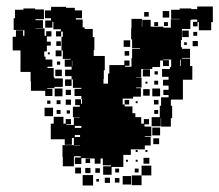

<svg xmlns="http://www.w3.org/2000/svg" viewBox="-20 -555 674 590"><path d="M207 -44H173V-73H172V-109H207V-131H201V-110H179V-127H136V-175H145V-196H175V-175H182V-189H198V-173H184V-171H207V-194H225V-195H204V-227H225V-232H211V-250H229V-236H232V-251H230V-260H209V-282H230V-285H204V-311H200V-350H179V-372H197V-374H173V-400H169V-382H151V-400H169V-442H173V-458H168V-443H152V-459H167V-465H144V-488H141V-470H119V-492H137V-499H118V-523H137V-534H183V-531H210V-523H232V-499H213V-495H234V-471H240V-466H265V-441H270V-401H268V-383H302V-339H299V-312H298V-298H312V-329H316V-355H362V-369H378V-353H364V-350H384V-377H386V-405H410V-407H386V-434H383V-468H384V-497H416V-473H417V-494H443V-473H482V-470H501H505V-496H532V-497H506V-525H532V-529H568V-527H586V-535H634V-487H629V-462H591V-487H587V-474H573V-488H586V-495H568V-493H565V-466H539V-432H536V-410H539V-405H564V-377H539V-375H564V-352H571V-310H542V-279V-249H505V-230H509V-192H505V-166H475V-192H474V-167H446V-195H471V-230H475V-256H498V-263H482V-279H498V-292H481V-310H498V-319H478V-343H502V-323V-349H506V-372H482V-370H499V-352H481V-369H472V-349H448V-369V-343H414V-317H398V-316H415V-286H398V-284H413V-258H389V-252H359H357V-234H363V-248H377V-234H363V-228H387V-207H396V-195H414V-175H422V-189H438V-173H424V-166H445V-136H425V-134H443V-108H425V-96H382V-79H359V-72V-42H323V-18H297V-44H321V-47H296V-68H289V-52H271V-68H257V-54H243V-68H257V-69H230V-51H210V-71H228V-75H208V-73H207ZM141 -260H119V-276H75V-305H74V-334H43V-364V-400H19V-442H29V-462H51V-445H55V-462H51V-463H22V-499H26V-525H52V-529H88V-526H115V-496H89V-493H112V-469H89V-468H117V-445H122V-459H138V-443H124V-397H116V-381H120V-372H141V-350H126V-346H145V-318H147V-284H125V-282H141ZM500 -501H480V-521H500ZM437 -504H423V-518H437ZM535 -470V-493V-470ZM466 -475H454V-487H466ZM496 -475H484V-487H496ZM560 -441H540V-461H560ZM586 -445H574V-457H586ZM380 -411H360V-431H380ZM588 -413H572V-429H588ZM167 -414H153V-428H167ZM136 -415H124V-427H136ZM554 -417H546V-425H554ZM377 -384H363V-398H377ZM133 -388H127V-394H133ZM536 -352V-372H534V-352ZM202 -351V-368H201V-351ZM165 -356H155V-366H165ZM441 -320H419V-342H441ZM170 -321H150V-341H170ZM200 -321H180V-341H200ZM465 -326H455V-336H465ZM173 -288H147V-314H173ZM200 -291H180V-311H200ZM466 -295H454V-307H466ZM433 -298H427V-304H433ZM172 -259H148V-283H172ZM472 -259H448V-283H472ZM440 -261H420V-281H440ZM198 -263H182V-279H198ZM198 -233H182V-249H198ZM467 -234H453V-248H467ZM166 -235H154V-247H166ZM135 -236H125V-246H135ZM403 -238H397V-244H403ZM143 -198H117V-224H143ZM166 -205H154V-217H166ZM466 -205H454V-217H466ZM195 -206H185V-216H195ZM210 -162H230V-168H210ZM472 -139H448V-163H472ZM210 -134H226V-140H210ZM469 -112H451V-130H469ZM208 -107H226V-108H208ZM403 -88H397V-94H403ZM433 -88H427V-94H433ZM439 -52H421V-70H439ZM403 -58H397V-64H403ZM373 -58H367V-64H373ZM445 -16H415V-46H445ZM229 -22H211V-40H229ZM258 -23H242V-39H258ZM287 -24H273V-38H287ZM406 -25H394V-37H406ZM346 -25H334V-37H346ZM266 15H234V-17H266ZM415 14H385V-16H415ZM383 12H357V-14H383ZM318 7H302V-9H318ZM347 6H333V-8H347ZM284 3H276V-5H284Z"/></svg>

Font: Rubik Storm
Style: Regular
Weight: 400
Designer: Hubert and Fischer, NaN
Foundry: Hubert and Fischer, NaN
Version: Version 2.201